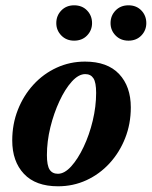

<svg xmlns="http://www.w3.org/2000/svg" viewBox="-20 -672 558 706"><path d="M292.5 -445.5Q375 -445.5 418 -399.8Q461 -354 461 -277Q461 -216.5 440.2 -164Q419.5 -111.5 382.8 -71.5Q346 -31.5 297.5 -9.2Q249 13 193.5 13Q111 13 68 -32.8Q25 -78.5 25 -155.5Q25 -216 45.8 -268.5Q66.5 -321 103.2 -361Q140 -401 188.5 -423.2Q237 -445.5 292.5 -445.5ZM193 -33Q217 -33 241.8 -60.2Q266.5 -87.5 287.5 -131.8Q308.5 -176 321 -228.2Q333.5 -280.5 333.5 -330.5Q333.5 -369 323.5 -384.2Q313.5 -399.5 293.5 -399.5Q269 -399.5 244.2 -372.2Q219.5 -345 198.8 -300.5Q178 -256 165.2 -204Q152.5 -152 152.5 -101.5Q152.5 -63.5 162.5 -48.2Q172.5 -33 193 -33ZM252.5 -522.5Q224 -522.5 205.5 -541.5Q187 -560.5 187 -587Q187 -614.5 205.5 -633.5Q224 -652.5 252.5 -652.5Q282 -652.5 300.2 -633.5Q318.5 -614.5 318.5 -587Q318.5 -560.5 300.2 -541.5Q282 -522.5 252.5 -522.5ZM452.5 -522.5Q423.5 -522.5 405 -541.5Q386.5 -560.5 386.5 -587Q386.5 -614.5 405 -633.5Q423.5 -652.5 452.5 -652.5Q481.5 -652.5 499.8 -633.5Q518 -614.5 518 -587Q518 -560.5 499.8 -541.5Q481.5 -522.5 452.5 -522.5Z"/></svg>

Font: Newsreader Text
Style: Bold Italic
Weight: 700
Italic angle: -17°
Designer: Hugues Gentile
Foundry: Production Type
Version: Version 1.001